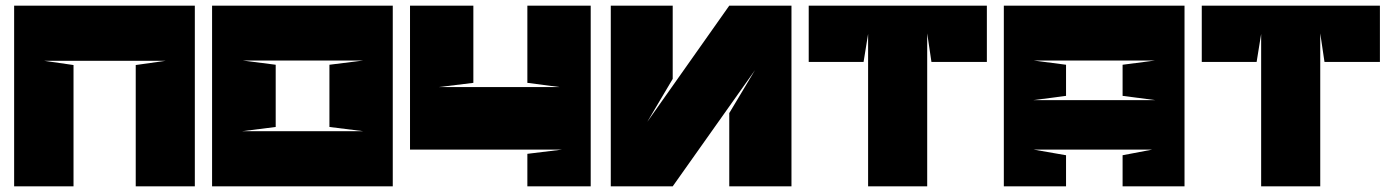

<svg xmlns="http://www.w3.org/2000/svg" viewBox="-20 -659 4930 679"><path d="M136 -444H566L460 -429V0H669V-639H30V0H240V-429L136 -444Z M838 -445H1265L1145 -430V-210L1265 -195H836L955 -210V-430L838 -445ZM1369 0V-639H730V0H1369Z M1430 -639V-130H1531H1968L1845 -115V0H2069V-639H1845V-366L1960 -351H1531L1654 -366V-639H1430Z M2359 -380V-639H2140V0H2359L2650 -411L2559 -259V0H2779V-639H2559L2269 -228Z M3050 0H3259V-541L3274 -440H3470V-639H2840V-440H3034L3050 -539V0Z M3635 -445H4065L3950 -430V-320L4065 -305H3635L3750 -320V-430ZM3530 -639V0H3750V-110L3635 -130H4055L3950 -110V0H4169V-639Z M4440 0H4649V-541L4664 -440H4860V-639H4230V-440H4424L4440 -539V0Z"/></svg>

Font: Banana Brick
Style: Regular
Weight: 400
Designer: artmaker
Foundry: artmaker
Version: Version 4.000 2011 initial release